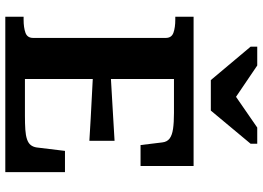

<svg xmlns="http://www.w3.org/2000/svg" viewBox="-153 -837 990 724"><g transform="rotate(90 342.0 -475.0)"><path d="M282 -775H397L522 -925V-950H461L306 -843L382 -845L227 -950H156V-925ZM629 -225V0H43V-69H54Q84 -69 103.5 -76Q123 -83 123 -105V-605Q123 -627 103.5 -634Q84 -641 54 -641H43V-710H606V-510H527L517 -592Q515 -610 502.5 -619.5Q490 -629 466 -632.5Q442 -636 406 -636H278V-74H417Q447 -74 469 -75.5Q491 -77 505.5 -82Q520 -87 527 -96Q534 -105 536 -118L549 -225ZM255 -397Q298 -400 341 -402Q384 -404 426.5 -407Q469 -410 511 -412V-317Q469 -320 426.5 -322Q384 -324 341 -326.5Q298 -329 255 -331Z"/></g></svg>

Font: Roboto Serif SemiBold
Style: Regular
Weight: 600
Designer: Greg Gazdowicz
Foundry: Commercial Type
Version: Version 1.008